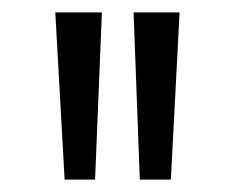

<svg xmlns="http://www.w3.org/2000/svg" viewBox="-20 -800 378 309"><path d="M133 -511H84L69 -780H144ZM255 -511H205L195 -780H269Z"/></svg>

Font: Tanohe Sans
Style: Regular
Weight: 400
Designer: Village Type and Design LLC & Cristiano Sobral
Foundry: Cooper Hewitt Smithsonian Design Museum
Version: Version 1.00;September 29, 2021;FontCreator 13.0.0.2655 64-b